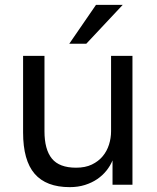

<svg xmlns="http://www.w3.org/2000/svg" viewBox="-20 -760 645 790"><path d="M267 10Q170 10 122.5 -45Q75 -100 75 -215V-530H163V-220Q163 -145 193.5 -107.5Q224 -70 293 -70Q331 -70 358 -83Q385 -96 402.5 -117Q420 -138 428.5 -165Q437 -192 437 -220V-530H525V0H443V-100Q434 -78 418 -58Q402 -38 380 -23Q358 -8 329.5 1Q301 10 267 10ZM265 -580 375 -740H485L335 -580Z"/></svg>

Font: Golos Text VF
Style: Regular
Weight: 400
Designer: A.Korolkova, Vitaly Kuzmin
Foundry: ParaType Ltd
Version: Version 2.003